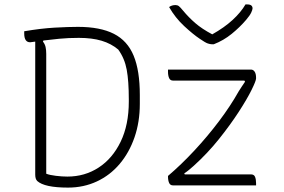

<svg xmlns="http://www.w3.org/2000/svg" viewBox="-20 -842 1290 872"><path d="M951 -641H942Q935 -641 924 -644.5Q913 -648 887 -666Q857 -686 816.5 -723.5Q776 -761 748 -810Q760 -819 777 -819Q786 -819 792.5 -814Q799 -809 812 -793Q837 -763 867 -737Q897 -711 944 -686Q999 -717 1036.5 -751.5Q1074 -786 1095 -822H1101Q1116 -822 1121.5 -817Q1127 -812 1127 -804Q1127 -798 1121 -785Q1115 -772 1098 -752Q1069 -718 1032 -688Q995 -658 951 -641ZM334 -720Q435 -720 497 -688.5Q559 -657 587 -589Q615 -521 615 -411V-370Q615 -288 591 -218.5Q567 -149 523.5 -97.5Q480 -46 420 -18Q360 10 289 10Q182 10 149 -20Q140 -29 140 -49V-653Q122 -650 117 -650Q90 -650 90 -690V-700Q166 -713 228.5 -716.5Q291 -720 334 -720ZM190 -53Q205 -47 233.5 -43.5Q262 -40 286 -40Q365 -40 428 -81Q491 -122 528 -198.5Q565 -275 565 -381V-391Q565 -474 555.5 -525.5Q546 -577 517 -617Q485 -644 441.5 -657Q398 -670 338 -670Q290 -670 249 -666Q208 -662 177 -658L175 -653Q184 -642 187 -628.5Q190 -615 190 -597ZM743 -526H1120Q1130 -526 1136.5 -516.5Q1143 -507 1143 -488V-486Q1143 -475 1122.5 -433.5Q1102 -392 1064 -333.5Q1026 -275 974.5 -210.5Q923 -146 860 -89Q850 -80 838.5 -70.5Q827 -61 817 -55L819 -50H1120Q1134 -50 1138.5 -38.5Q1143 -27 1143 -10V0H766Q753 0 748 -11.5Q743 -23 743 -40V-43Q803 -94 863 -158.5Q923 -223 975 -292Q1027 -361 1064 -427Q1071 -439 1078.5 -449.5Q1086 -460 1093 -471L1090 -476H766Q753 -476 748 -487.5Q743 -499 743 -516Z"/></svg>

Font: Recursive Sn Csl St Lt
Style: Regular
Weight: 300
Version: Version 1.079;hotconv 1.0.112;makeotfexe 2.5.65598; ttfautoh